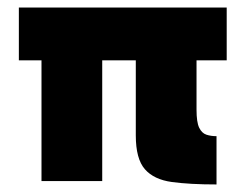

<svg xmlns="http://www.w3.org/2000/svg" viewBox="-20 -480 661 509"><path d="M90 -430V0H251V-430ZM30 -460V-320H581V-460ZM340 -430V-121Q340 -59 364 -31.5Q388 -4 435.5 2.5Q483 9 554 9V-119Q539 -119 527 -123Q515 -127 508 -141.5Q501 -156 501 -189V-430Z"/></svg>

Font: Jost ExtraBold
Style: Regular
Weight: 800
Version: Version 3.710